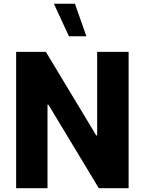

<svg xmlns="http://www.w3.org/2000/svg" viewBox="-20 -996 764 1016"><path d="M376.5 -976.1H265.1L344.7 -804.2H437ZM494.1 -279.3H489.3L222.7 -721.7H65.4V0H231.4V-441.9H236.3L502.9 0H660.6V-721.7H494.1Z"/></svg>

Font: Estedad ExtraBold
Style: Regular
Weight: 800
Designer: Amin Abedi
Version: Version 7.3